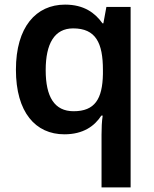

<svg xmlns="http://www.w3.org/2000/svg" viewBox="-20 -572 666 832"><path d="M420 11V240H546V-542H441L428 -471H424C392 -516 344 -552 262 -552C136 -552 49 -455 49 -270C49 -85 134 10 259 10C341 10 390 -26 419 -71H425C421 -46 420 -15 420 11ZM299 -90C216 -90 178 -152 178 -268C178 -383 216 -449 297 -449C395 -449 426 -386 426 -269V-251C424 -143 391 -90 299 -90Z"/></svg>

Font: Noto Sans Arabic UI SmBd
Style: Regular
Weight: 600
Designer: Monotype Design Team, Nadine Chahine and Nizar Qandah
Foundry: Monotype Imaging Inc.
Version: Version 2.010